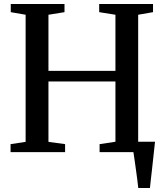

<svg xmlns="http://www.w3.org/2000/svg" viewBox="-20 -763 822 963"><path d="M673.5 180Q671.5 159.5 668.2 135Q665 110.5 661.5 85.5Q658 60.5 654.8 38Q651.5 15.5 649 -1L611 -52H757.5Q755.5 -32 752.8 -8.8Q750 14.5 747.5 40Q745 65.5 742 90.5Q739 115.5 736.5 138.5Q734 161.5 732 180ZM108.5 -51.5V-689L34 -702V-743H303.5V-702L223 -689V-407.5H559V-689L477.5 -702V-743H747.5V-702L673 -689V-51.5L749 -40V0H479.5V-40L559 -52V-354.5H223V-51.5L306.5 -40V0H33V-40Z"/></svg>

Font: Merriweather 60pt Medium
Style: Regular
Weight: 500
Version: Version 2.100